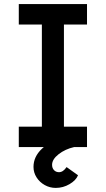

<svg xmlns="http://www.w3.org/2000/svg" viewBox="-20 -720 518 940"><path d="M72 0V-100H185V-600H72V-700H406V-600H293V-100H406V0ZM253 200Q224 200 199 186Q174 172 159 148.5Q144 125 144 97Q144 47 185.5 8Q227 -31 299 -51L343 0Q299 10 267 35Q235 60 235 87Q235 103 244.5 113Q254 123 269 123Q289 123 306 98L362 138Q352 163 320.5 181.5Q289 200 253 200Z"/></svg>

Font: Readex Pro
Style: Regular
Weight: 400
Designer: Bonnie Shaver-Troup, Thomas Jockin
Foundry: Lexend
Version: Version 1.204; ttfautohint (v1.8.4.7-5d5b)